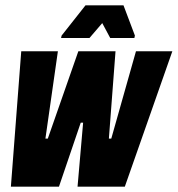

<svg xmlns="http://www.w3.org/2000/svg" viewBox="-20 -703 669 723"><path d="M21 0 60 -510H198L151 -181H160L275 -510H415L390 -181H399L492 -510H629L450 0H272L293 -241H284L202 0ZM210 -560 212 -569 302 -683H445L488 -569L486 -560H395L365 -616L317 -560Z"/></svg>

Font: Saira Condensed Black
Style: Italic
Weight: 900
Width: 3
Italic angle: -12°
Designer: Hector Gatti with collaboration of the Omnibus-Type team
Foundry: Omnibus-Type
Version: Version 1.101